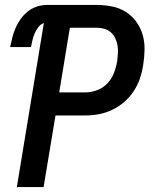

<svg xmlns="http://www.w3.org/2000/svg" viewBox="-20 -755 640 775"><path d="M156 0H48L157 -662Q143 -657 134 -644.5Q125 -632 119.5 -619Q114 -606 111 -592.5Q108 -579 105 -565H21Q25 -585 30 -604.5Q35 -624 43 -642.5Q51 -661 63.5 -678.5Q76 -696 92.5 -709Q109 -722 129 -728.5Q149 -735 169 -735H371Q402 -735 432 -729Q462 -723 487 -707.5Q512 -692 529.5 -668Q547 -644 555.5 -615.5Q564 -587 563.5 -555.5Q563 -524 558 -493Q554 -466 545 -439Q536 -412 520 -387.5Q504 -363 481.5 -343.5Q459 -324 432.5 -311.5Q406 -299 379 -294Q352 -289 324 -289H204ZM219 -382H324Q348 -382 372 -391Q396 -400 413.5 -418.5Q431 -437 440 -460.5Q449 -484 453 -508Q455 -524 456 -540Q457 -556 454.5 -571Q452 -586 445.5 -600Q439 -614 428 -624Q417 -634 402 -638.5Q387 -643 371 -643H262Z"/></svg>

Font: Iosevka SmBd Ex Obl
Style: Regular
Weight: 600
Width: 7
Italic angle: -9°
Monospace: yes
Designer: Belleve Invis
Foundry: Belleve Invis
Version: Version 32.5.0; ttfautohint (v1.8.4)